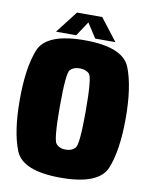

<svg xmlns="http://www.w3.org/2000/svg" viewBox="-90 -876 738 945"><g transform="rotate(10 279.5 -403.0)"><path d="M279 5Q470.5 5 507.2 -87.5Q544 -180 544 -338Q544 -496.5 507.2 -589.2Q470.5 -682 279 -682Q87.5 -682 51 -589.8Q14.5 -497.5 14.5 -338Q14.5 -180 51.2 -87.5Q88 5 279 5ZM279 -135.5Q248 -135.5 231.2 -155Q214.5 -174.5 214.5 -338Q214.5 -506 231.2 -523.8Q248 -541.5 279 -541.5Q310.5 -541.5 327.2 -523.8Q344 -506 344 -338Q344 -174.5 327.2 -155Q310.5 -135.5 279 -135.5ZM132 -699H233L281 -771.5L328 -699H429L343.5 -809.5H217.5Z"/></g></svg>

Font: Anybody Condensed Black
Style: Regular
Weight: 900
Width: 3
Designer: Tyler Finck
Foundry: Etcetera Type Company
Version: Version 1.113;gftools[0.9.25]